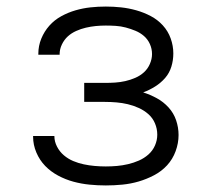

<svg xmlns="http://www.w3.org/2000/svg" viewBox="-20 -558 640 586"><path d="M303 8Q278 8 253 5.5Q228 3 204 -3.5Q180 -10 157.5 -22Q135 -34 118 -51.5Q101 -69 91 -92.5Q81 -116 81 -141Q81 -142 81 -142Q81 -142 81 -143H146Q146 -143 146 -142.5Q146 -142 146 -142Q146 -126 154 -110.5Q162 -95 175 -84Q188 -73 203.5 -66.5Q219 -60 235.5 -56.5Q252 -53 269 -51.5Q286 -50 303 -50Q320 -50 337 -51.5Q354 -53 371 -57Q388 -61 404 -68Q420 -75 433 -86.5Q446 -98 453 -114Q460 -130 460 -147Q460 -165 453 -181.5Q446 -198 433 -209.5Q420 -221 403.5 -228.5Q387 -236 370 -240Q353 -244 335.5 -245.5Q318 -247 300 -247H237V-305H300Q316 -305 331.5 -306Q347 -307 362.5 -310.5Q378 -314 393 -320.5Q408 -327 419.5 -337.5Q431 -348 437.5 -363Q444 -378 444 -393Q444 -409 437.5 -423.5Q431 -438 419.5 -448Q408 -458 393.5 -464Q379 -470 364 -474Q349 -478 333.5 -479Q318 -480 303 -480Q287 -480 272 -478.5Q257 -477 242 -473.5Q227 -470 212.5 -463.5Q198 -457 187 -447Q176 -437 169 -422.5Q162 -408 162 -393Q162 -392 162 -391.5Q162 -391 162 -391H97Q97 -392 97 -392.5Q97 -393 97 -394Q97 -418 106 -440Q115 -462 130.5 -479.5Q146 -497 167 -508.5Q188 -520 210.5 -526.5Q233 -533 256 -535.5Q279 -538 303 -538Q326 -538 349.5 -535.5Q373 -533 396 -526.5Q419 -520 440 -509Q461 -498 477 -480.5Q493 -463 501 -440.5Q509 -418 509 -395Q509 -374 503 -354.5Q497 -335 484 -320Q471 -305 453.5 -294Q436 -283 417 -276Q439 -269 459 -258Q479 -247 494.5 -230Q510 -213 517.5 -191Q525 -169 525 -146Q525 -121 516 -96.5Q507 -72 490 -53.5Q473 -35 450 -23Q427 -11 403 -4Q379 3 353.5 5.5Q328 8 303 8Z"/></svg>

Font: Iosevka Curly Light Extended
Style: Regular
Weight: 300
Width: 7
Monospace: yes
Designer: Belleve Invis
Foundry: Belleve Invis
Version: Version 11.1.0; ttfautohint (v1.8.3)